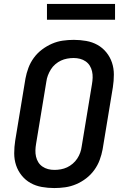

<svg xmlns="http://www.w3.org/2000/svg" viewBox="-20 -945 640 973"><path d="M255 8Q223 8 192 2.5Q161 -3 135 -17.5Q109 -32 90 -55.5Q71 -79 61.5 -107.5Q52 -136 52 -168Q52 -200 57 -232L109 -547Q114 -574 124 -601Q134 -628 151.5 -652Q169 -676 193 -694Q217 -712 243.5 -723.5Q270 -735 298 -739Q326 -743 354 -743Q386 -743 417 -737.5Q448 -732 474 -717.5Q500 -703 519 -679.5Q538 -656 547.5 -627.5Q557 -599 557 -567Q557 -535 552 -503L500 -188Q495 -161 485 -134Q475 -107 457.5 -83Q440 -59 416.5 -41Q393 -23 366 -11.5Q339 0 311 4Q283 8 255 8ZM256 -84Q272 -84 288.5 -87Q305 -90 320 -97Q335 -104 348.5 -115.5Q362 -127 371.5 -141.5Q381 -156 386.5 -171.5Q392 -187 394 -203L446 -518Q449 -535 449.5 -551.5Q450 -568 446.5 -583.5Q443 -599 435 -612Q427 -625 414 -634Q401 -643 385.5 -647Q370 -651 353 -651Q337 -651 320.5 -648Q304 -645 289 -638Q274 -631 260.5 -619.5Q247 -608 238 -593.5Q229 -579 223 -563.5Q217 -548 215 -532L163 -217Q160 -200 159.5 -183.5Q159 -167 162.5 -151.5Q166 -136 174 -123Q182 -110 195 -101Q208 -92 223.5 -88Q239 -84 256 -84ZM218 -845V-925H563V-845Z"/></svg>

Font: Iosevka SmBd Ex Obl
Style: Regular
Weight: 600
Width: 7
Italic angle: -9°
Monospace: yes
Designer: Belleve Invis
Foundry: Belleve Invis
Version: Version 32.5.0; ttfautohint (v1.8.4)